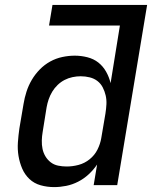

<svg xmlns="http://www.w3.org/2000/svg" viewBox="-20 -755 640 783"><path d="M201 8Q172 8 145.5 0.5Q119 -7 100 -25Q81 -43 70.5 -67.5Q60 -92 55.5 -119Q51 -146 53 -174.5Q55 -203 59 -231L76 -331Q80 -356 88 -381Q96 -406 109.5 -429Q123 -452 142 -471.5Q161 -491 184.5 -504Q208 -517 234 -522.5Q260 -528 285 -528Q311 -528 336.5 -521.5Q362 -515 381 -500Q400 -485 412.5 -463Q425 -441 431 -416L469 -651H180L194 -735H580L458 0H362L376 -84Q361 -62 341.5 -44Q322 -26 298.5 -14Q275 -2 250 3Q225 8 201 8ZM252 -76Q276 -76 300.5 -82.5Q325 -89 345.5 -105.5Q366 -122 377.5 -145Q389 -168 393 -192L410 -292Q413 -311 414 -329.5Q415 -348 411 -365.5Q407 -383 399 -398.5Q391 -414 377.5 -424.5Q364 -435 346 -439.5Q328 -444 309 -444Q293 -444 276 -440.5Q259 -437 243.5 -429Q228 -421 215 -408.5Q202 -396 193 -381Q184 -366 178.5 -350Q173 -334 170 -317L154 -217Q151 -200 150.5 -182Q150 -164 153.5 -147.5Q157 -131 165.5 -117Q174 -103 187 -93Q200 -83 217 -79.5Q234 -76 252 -76Z"/></svg>

Font: Iosevka SS04 Md Ex Obl
Style: Regular
Weight: 500
Width: 7
Italic angle: -9°
Monospace: yes
Designer: Belleve Invis
Foundry: Belleve Invis
Version: Version 19.0.0; ttfautohint (v1.8.4)